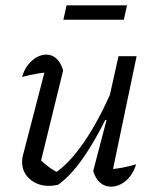

<svg xmlns="http://www.w3.org/2000/svg" viewBox="-20 -695 583 721"><path d="M217 -430 131 -79 125 -101Q144 -82 164.5 -67Q185 -52 203 -45L183 -43Q239 -79 296 -162Q353 -245 404 -365L416 -334Q390 -272 362.5 -219.5Q335 -167 307.5 -124.5Q280 -82 252.5 -51Q225 -20 198 -1Q179 3 164 3Q121 3 92 -22.5Q63 -48 63 -87Q63 -102 67 -115L156 -458L188 -426Q154 -424 122.5 -419Q91 -414 63 -406Q70 -432 84.5 -450.5Q99 -469 117 -479.5Q135 -490 154 -490Q176 -490 192.5 -474.5Q209 -459 217 -430ZM330 -53 380 -244 372 -246 425 -484H493L397 -25L382 -59Q411 -60 437.5 -65Q464 -70 491 -78Q484 -53 469 -33.5Q454 -14 435 -4Q416 6 397 6Q373 6 355.5 -9.5Q338 -25 330 -53ZM218 -621 230 -675H457L445 -621Z"/></svg>

Font: Piazzolla 24pt
Style: Italic
Weight: 400
Italic angle: -11.3°
Designer: Juan Pablo del Peral
Foundry: Huerta Tipografica
Version: Version 2.005